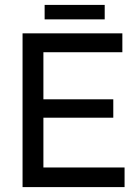

<svg xmlns="http://www.w3.org/2000/svg" viewBox="-20 -763 563 783"><path d="M488 -80V0H72V-627H479V-550H157V-358H442V-283H157V-80ZM407 -743V-684H162V-743Z"/></svg>

Font: Blinker
Style: Regular
Weight: 400
Designer: Juergen Huber
Foundry: supertype
Version: Version 1.017;hotconv 1.0.117;makeotfexe 2.5.65602